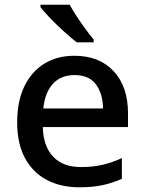

<svg xmlns="http://www.w3.org/2000/svg" viewBox="-20 -786 614 816"><path d="M296 -549Q402 -549 463 -483.5Q524 -418 524 -305V-246H162Q164 -164 206 -120Q248 -76 324 -76Q375 -76 415.5 -85.5Q456 -95 498 -114V-26Q457 -8 415.5 1Q374 10 317 10Q239 10 179.5 -21Q120 -52 86.5 -113.5Q53 -175 53 -266Q53 -356 83.5 -419Q114 -482 168.5 -515.5Q223 -549 296 -549ZM297 -467Q239 -467 205 -430Q171 -393 164 -325H418Q417 -388 387.5 -427.5Q358 -467 297 -467ZM276 -766Q288 -744 306 -716.5Q324 -689 343 -663Q362 -637 378 -618V-606H306Q283 -624 252 -652Q221 -680 193.5 -708.5Q166 -737 152 -756V-766Z"/></svg>

Font: Noto Sans Lao Looped Medium
Style: Regular
Weight: 500
Designer: Mark Frömberg, Ben Mitchell
Foundry: The Fontpad Ltd
Version: Version 1.002; ttfautohint (v1.8.4.7-5d5b)